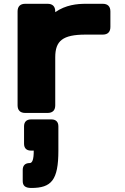

<svg xmlns="http://www.w3.org/2000/svg" viewBox="-20 -582 642 986"><path d="M109.4 -2H224.6C250 -2 263.7 -15.6 263.7 -41V-287.6C263.7 -372.6 301.8 -404.3 420.4 -404.3H507.8C533.2 -404.3 546.9 -418 546.9 -443.4V-523.4C546.9 -548.8 533.2 -562.5 507.8 -562.5H420.4C376.5 -562.5 317.4 -557.1 263.7 -519.5V-523.4C263.7 -548.8 250 -562.5 224.6 -562.5H109.4C84 -562.5 70.3 -548.8 70.3 -523.4V-41C70.3 -15.6 84 -2 109.4 -2ZM140.6 383.3C244.1 383.3 279.8 343.3 279.8 191.4V66.9C279.8 43.9 267.1 31.2 244.1 31.2H139.2C116.2 31.2 103.5 43.9 103.5 66.9V155.8C103.5 179.2 116.2 191.4 139.2 191.4H153.3C153.3 237.8 146 255.4 132.3 255.4C108.9 255.4 96.7 268.1 96.7 291V347.7C96.7 371.1 108.9 383.3 140.6 383.3Z"/></svg>

Font: Gyrotrope Black
Style: Regular
Weight: 900
Designer: David Moles
Version: Version 1.003;Glyphs 3.3.1 (3343)